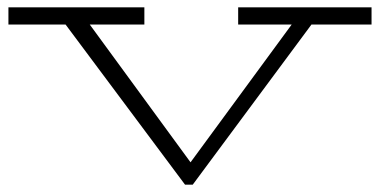

<svg xmlns="http://www.w3.org/2000/svg" viewBox="-20 -491 1036 524"><path d="M994 -424H830L506 13H485L159 -424H3V-471H374V-424H225L500 -48L776 -424H630V-471H994Z"/></svg>

Font: BioRhyme Expanded Light
Style: Regular
Weight: 300
Width: 7
Designer: Aoife Mooney
Foundry: Aoife Mooney Type
Version: Version 1.001